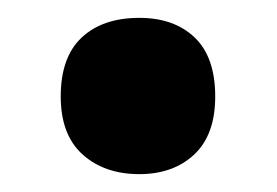

<svg xmlns="http://www.w3.org/2000/svg" viewBox="-20 -460 310 215"><path d="M48 -352Q48 -396 71.5 -418Q95 -440 136 -440Q175 -440 198 -418Q221 -396 221 -352Q221 -309 197.5 -287Q174 -265 136 -265Q97 -265 72.5 -287Q48 -309 48 -352Z"/></svg>

Font: Noto Sans Arabic UI Cn XBd
Style: Regular
Weight: 800
Width: 3
Designer: Monotype Design Team, Nadine Chahine and Nizar Qandah
Foundry: Monotype Imaging Inc.
Version: Version 2.010; ttfautohint (v1.8.4.7-5d5b)